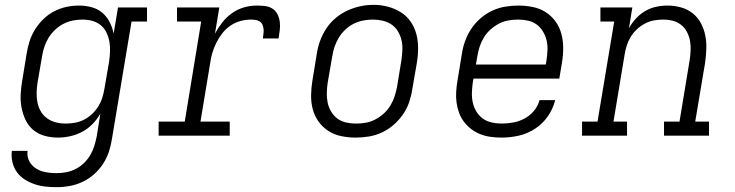

<svg xmlns="http://www.w3.org/2000/svg" viewBox="-20 -561 3040 794"><path d="M215 213Q191 213 167.5 210.5Q144 208 122.5 200.5Q101 193 82 181Q63 169 50 151Q37 133 31.5 110Q26 87 29 63H94Q92 78 96 92.5Q100 107 109 118Q118 129 130 136.5Q142 144 156 148Q170 152 185 153.5Q200 155 215 155Q235 155 255 151Q275 147 293.5 137.5Q312 128 327.5 113Q343 98 353.5 80Q364 62 370 42.5Q376 23 380 3L395 -91Q382 -68 362.5 -48Q343 -28 319 -15.5Q295 -3 269.5 2.5Q244 8 219 8Q191 8 164 0.5Q137 -7 117 -24Q97 -41 85.5 -65.5Q74 -90 69 -116.5Q64 -143 65.5 -171.5Q67 -200 72 -228L90 -338Q94 -364 102 -389.5Q110 -415 124.5 -438.5Q139 -462 159.5 -482Q180 -502 204.5 -514.5Q229 -527 255 -532.5Q281 -538 307 -538Q334 -538 359.5 -531Q385 -524 403.5 -508Q422 -492 433.5 -469.5Q445 -447 450 -422L468 -530H588V-472H524L443 13Q439 40 430.5 66Q422 92 406.5 116Q391 140 369 159.5Q347 179 321.5 191Q296 203 269 208Q242 213 215 213ZM252 -50Q271 -50 290.5 -53.5Q310 -57 327.5 -66Q345 -75 360.5 -89.5Q376 -104 386.5 -121Q397 -138 403 -157Q409 -176 412 -195L431 -305Q434 -326 435 -347Q436 -368 432.5 -388Q429 -408 420.5 -426Q412 -444 397 -456.5Q382 -469 362.5 -474.5Q343 -480 322 -480Q301 -480 281 -476Q261 -472 242.5 -462.5Q224 -453 208 -438Q192 -423 181 -405Q170 -387 163.5 -367.5Q157 -348 154 -328L135 -218Q132 -198 131.5 -177Q131 -156 135 -136.5Q139 -117 149 -100Q159 -83 175 -71.5Q191 -60 211 -55Q231 -50 252 -50Z M636 0V-58H744L812 -472H712V-530H887L869 -422Q882 -446 899.5 -468.5Q917 -491 940 -507Q963 -523 989 -530.5Q1015 -538 1042 -538Q1059 -538 1076 -536Q1093 -534 1106.5 -525.5Q1120 -517 1127.5 -502Q1135 -487 1137 -470.5Q1139 -454 1137 -436.5Q1135 -419 1132 -402H1067Q1068 -412 1069.5 -421.5Q1071 -431 1070 -440.5Q1069 -450 1065.5 -458.5Q1062 -467 1054.5 -472Q1047 -477 1037.5 -478.5Q1028 -480 1018 -480Q996 -480 974 -474Q952 -468 933 -455Q914 -442 899.5 -423.5Q885 -405 874.5 -384Q864 -363 858 -342Q852 -321 849 -299L809 -58H930V0Z M1451 8Q1421 8 1391.5 2Q1362 -4 1338 -19.5Q1314 -35 1297.5 -58Q1281 -81 1273.5 -109Q1266 -137 1266.5 -167.5Q1267 -198 1272 -228L1290 -338Q1294 -365 1303.5 -391.5Q1313 -418 1329 -442.5Q1345 -467 1367.5 -486Q1390 -505 1416 -517Q1442 -529 1469.5 -535Q1497 -541 1524 -541Q1555 -541 1583.5 -533.5Q1612 -526 1636.5 -511Q1661 -496 1677.5 -472.5Q1694 -449 1701.5 -421Q1709 -393 1709 -362.5Q1709 -332 1704 -302L1685 -192Q1681 -165 1672 -138.5Q1663 -112 1646.5 -88Q1630 -64 1607.5 -44.5Q1585 -25 1559 -13Q1533 -1 1505.5 3.5Q1478 8 1451 8ZM1452 -50Q1473 -50 1493 -53.5Q1513 -57 1532 -67Q1551 -77 1567 -91.5Q1583 -106 1594 -124Q1605 -142 1611.5 -162Q1618 -182 1622 -202L1640 -312Q1643 -333 1644 -354Q1645 -375 1640.5 -394.5Q1636 -414 1625.5 -431.5Q1615 -449 1598.5 -460Q1582 -471 1562 -475.5Q1542 -480 1521 -480Q1501 -480 1481 -476Q1461 -472 1442 -462.5Q1423 -453 1407.5 -438Q1392 -423 1381 -405Q1370 -387 1363.5 -367.5Q1357 -348 1354 -328L1335 -218Q1332 -198 1331.5 -177Q1331 -156 1335 -136.5Q1339 -117 1349.5 -99.5Q1360 -82 1375.5 -70.5Q1391 -59 1411 -54.5Q1431 -50 1452 -50Z M2055 8Q2032 8 2009.5 5Q1987 2 1966.5 -6Q1946 -14 1929 -27Q1912 -40 1899 -57Q1886 -74 1878.5 -94.5Q1871 -115 1868 -137Q1865 -159 1866.5 -182Q1868 -205 1872 -228L1890 -338Q1894 -365 1903.5 -391.5Q1913 -418 1929 -442Q1945 -466 1967.5 -485.5Q1990 -505 2016 -517Q2042 -529 2069.5 -533.5Q2097 -538 2124 -538Q2154 -538 2183.5 -532Q2213 -526 2237 -510.5Q2261 -495 2277.5 -472Q2294 -449 2301.5 -421Q2309 -393 2309 -362.5Q2309 -332 2304 -302L2293 -236H1938L1935 -218Q1932 -197 1931.5 -176Q1931 -155 1935.5 -135.5Q1940 -116 1950.5 -99Q1961 -82 1977 -70.5Q1993 -59 2013.5 -54.5Q2034 -50 2055 -50Q2079 -50 2103 -54.5Q2127 -59 2149.5 -71Q2172 -83 2188.5 -103Q2205 -123 2211 -147H2276Q2267 -111 2245.5 -80Q2224 -49 2192.5 -28.5Q2161 -8 2125.5 0Q2090 8 2055 8ZM1948 -294H2237L2240 -312Q2243 -332 2244 -353Q2245 -374 2240.5 -393.5Q2236 -413 2225.5 -430.5Q2215 -448 2199.5 -459.5Q2184 -471 2164 -475.5Q2144 -480 2123 -480Q2103 -480 2082.5 -476.5Q2062 -473 2043 -463Q2024 -453 2008 -438.5Q1992 -424 1981 -406Q1970 -388 1963.5 -368Q1957 -348 1954 -328Z M2387 0V-58H2451L2520 -472H2463V-530H2595L2581 -444Q2593 -466 2610 -484.5Q2627 -503 2648.5 -515.5Q2670 -528 2693.5 -533Q2717 -538 2741 -538Q2769 -538 2796 -530.5Q2823 -523 2844 -506.5Q2865 -490 2878 -466Q2891 -442 2896.5 -415Q2902 -388 2901 -359.5Q2900 -331 2896 -302L2855 -58H2912V0H2726V-58H2790L2832 -312Q2835 -332 2836 -352.5Q2837 -373 2833.5 -392Q2830 -411 2821 -428.5Q2812 -446 2797 -458Q2782 -470 2762.5 -475Q2743 -480 2723 -480Q2723 -480 2723 -480Q2723 -480 2723 -480Q2703 -480 2684 -476.5Q2665 -473 2647 -463.5Q2629 -454 2614 -440Q2599 -426 2588.5 -409Q2578 -392 2572 -373Q2566 -354 2563 -335L2517 -58H2573V0Z"/></svg>

Font: Iosevka Slab LtExObl
Style: Regular
Weight: 300
Width: 7
Italic angle: -9°
Monospace: yes
Designer: Belleve Invis
Foundry: Belleve Invis
Version: Version 11.1.0; ttfautohint (v1.8.3)